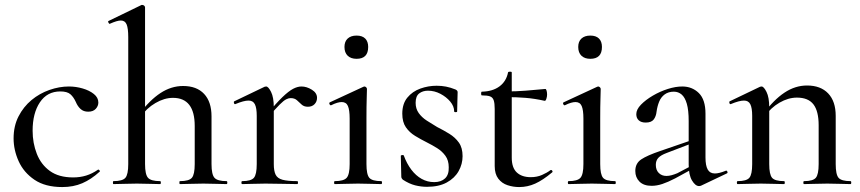

<svg xmlns="http://www.w3.org/2000/svg" viewBox="-20 -745 3482 777"><path d="M232 12Q163 12 119.5 -17.5Q76 -47 55.5 -92.5Q35 -138 35 -185Q35 -235 55 -274Q75 -313 107.5 -340Q140 -367 180 -381Q220 -395 259 -395Q287 -395 314.5 -387Q342 -379 360 -364.5Q378 -350 378 -330Q378 -316 367.5 -304.5Q357 -293 337 -293Q318 -293 306 -304Q294 -315 287 -332Q278 -352 265 -363.5Q252 -375 224 -375Q171 -375 141.5 -331Q112 -287 112 -216Q112 -166 129 -122.5Q146 -79 182 -53Q218 -27 276 -27Q304 -27 328.5 -34.5Q353 -42 376 -58Q379 -60 382.5 -56Q386 -52 383 -50Q349 -19 313 -3.5Q277 12 232 12Z M439 0Q437 0 437 -6Q437 -12 439 -12Q476 -12 487.5 -25.5Q499 -39 499 -81V-595Q499 -630 492.5 -646Q486 -662 469 -662Q454 -662 425 -649Q422 -647 419 -653Q416 -659 419 -660L553 -725Q554 -725 554.5 -725Q555 -725 556 -725Q560 -725 563.5 -722Q567 -719 567 -715V-81Q567 -39 579 -25.5Q591 -12 628 -12Q631 -12 631 -6Q631 0 628 0Q609 0 585 -1Q561 -2 534 -2Q507 -2 482.5 -1Q458 0 439 0ZM708 0Q706 0 706 -6Q706 -12 708 -12Q745 -12 756.5 -25.5Q768 -39 768 -81V-235Q768 -349 680 -349Q645 -349 609 -328Q573 -307 549 -272L544 -284Q586 -340 629.5 -368.5Q673 -397 721 -397Q776 -397 806 -365Q836 -333 836 -274V-81Q836 -39 848 -25.5Q860 -12 897 -12Q900 -12 900 -6Q900 0 897 0Q878 0 854 -1Q830 -2 803 -2Q776 -2 751.5 -1Q727 0 708 0Z M1066 -271 1060 -282Q1098 -328 1123 -352Q1148 -376 1166 -385.5Q1184 -395 1200 -395Q1221 -395 1242 -382Q1263 -369 1263 -349Q1263 -334 1253 -323.5Q1243 -313 1226 -313Q1210 -313 1200.5 -322Q1191 -331 1181.5 -339.5Q1172 -348 1156 -348Q1148 -348 1138 -343Q1128 -338 1111.5 -321.5Q1095 -305 1066 -271ZM960 0Q957 0 957 -6Q957 -12 960 -12Q996 -12 1007.5 -25.5Q1019 -39 1019 -81V-276Q1019 -308 1011.5 -323Q1004 -338 986 -338Q976 -338 963 -334.5Q950 -331 933 -324Q929 -322 927 -327.5Q925 -333 928 -335L1051 -394Q1055 -395 1057 -395Q1066 -395 1077 -373Q1088 -351 1088 -310V-81Q1088 -53 1095.5 -38Q1103 -23 1123.5 -17.5Q1144 -12 1183 -12Q1186 -12 1186 -6Q1186 0 1183 0Q1157 0 1124 -1Q1091 -2 1054 -2Q1027 -2 1002.5 -1Q978 0 960 0Z M1335 0Q1332 0 1332 -6Q1332 -12 1335 -12Q1371 -12 1383 -25.5Q1395 -39 1395 -81V-265Q1395 -300 1388 -316Q1381 -332 1363 -332Q1355 -332 1344.5 -329Q1334 -326 1320 -319Q1316 -318 1313.5 -323.5Q1311 -329 1315 -331L1451 -394Q1454 -395 1455 -395Q1458 -395 1461.5 -392Q1465 -389 1465 -385Q1465 -376 1464 -346Q1463 -316 1463 -267V-81Q1463 -39 1474.5 -25.5Q1486 -12 1523 -12Q1526 -12 1526 -6Q1526 0 1523 0Q1505 0 1480.5 -1Q1456 -2 1429 -2Q1402 -2 1378 -1Q1354 0 1335 0ZM1423 -507Q1400 -507 1387 -519.5Q1374 -532 1374 -555Q1374 -577 1387 -589Q1400 -601 1423 -601Q1446 -601 1458 -589Q1470 -577 1470 -555Q1470 -507 1423 -507Z M1662 -329Q1662 -305 1674.5 -287.5Q1687 -270 1707 -257Q1727 -244 1749 -231Q1775 -218 1798.5 -203.5Q1822 -189 1837 -168Q1852 -147 1852 -113Q1852 -81 1836 -52.5Q1820 -24 1788 -6.5Q1756 11 1708 11Q1684 11 1660 5Q1636 -1 1610 -18Q1608 -20 1606 -23Q1604 -26 1604 -30L1602 -114Q1602 -117 1607.5 -117.5Q1613 -118 1614 -116Q1626 -83 1644.5 -58.5Q1663 -34 1686.5 -21Q1710 -8 1737 -8Q1765 -8 1781 -23Q1797 -38 1796 -68Q1796 -96 1782.5 -114.5Q1769 -133 1749 -145.5Q1729 -158 1707 -169Q1683 -181 1660 -195Q1637 -209 1622.5 -230Q1608 -251 1608 -285Q1608 -325 1628.5 -350Q1649 -375 1681 -386.5Q1713 -398 1747 -398Q1767 -398 1785 -394.5Q1803 -391 1823 -383Q1832 -379 1832 -372Q1832 -354 1831 -335Q1830 -316 1830 -294Q1830 -291 1824 -291Q1818 -291 1818 -294Q1818 -315 1802 -334Q1786 -353 1762 -365.5Q1738 -378 1712 -378Q1691 -378 1676.5 -367Q1662 -356 1662 -329Z M2081 12Q2057 12 2034 4.5Q2011 -3 1996.5 -22Q1982 -41 1982 -73V-304Q1982 -327 1978 -339Q1974 -351 1963 -355Q1952 -359 1930 -359Q1927 -359 1927 -366.5Q1927 -374 1930 -374Q1974 -375 2001.5 -395.5Q2029 -416 2036 -452Q2037 -455 2044 -455Q2051 -455 2051 -452V-107Q2051 -66 2071.5 -47Q2092 -28 2128 -28Q2153 -28 2173.5 -37Q2194 -46 2207 -56Q2211 -59 2214.5 -54.5Q2218 -50 2214 -47Q2177 -16 2146 -2Q2115 12 2081 12ZM2184 -337Q2144 -346 2107 -349Q2070 -352 2029 -352V-375Q2069 -375 2106.5 -378Q2144 -381 2187 -385Q2190 -385 2192 -378Q2194 -371 2194 -362Q2194 -354 2191 -345Q2188 -336 2184 -337Z M2281 0Q2278 0 2278 -6Q2278 -12 2281 -12Q2317 -12 2329 -25.5Q2341 -39 2341 -81V-265Q2341 -300 2334 -316Q2327 -332 2309 -332Q2301 -332 2290.5 -329Q2280 -326 2266 -319Q2262 -318 2259.5 -323.5Q2257 -329 2261 -331L2397 -394Q2400 -395 2401 -395Q2404 -395 2407.5 -392Q2411 -389 2411 -385Q2411 -376 2410 -346Q2409 -316 2409 -267V-81Q2409 -39 2420.5 -25.5Q2432 -12 2469 -12Q2472 -12 2472 -6Q2472 0 2469 0Q2451 0 2426.5 -1Q2402 -2 2375 -2Q2348 -2 2324 -1Q2300 0 2281 0ZM2369 -507Q2346 -507 2333 -519.5Q2320 -532 2320 -555Q2320 -577 2333 -589Q2346 -601 2369 -601Q2392 -601 2404 -589Q2416 -577 2416 -555Q2416 -507 2369 -507Z M2818 6Q2814 8 2809 8Q2794 8 2780.5 -14.5Q2767 -37 2767 -79V-255Q2767 -299 2759.5 -325Q2752 -351 2738.5 -362.5Q2725 -374 2707 -374Q2685 -374 2670 -363Q2655 -352 2647.5 -333.5Q2640 -315 2637 -293Q2635 -274 2625.5 -261.5Q2616 -249 2593 -249Q2575 -249 2565 -258Q2555 -267 2555 -283Q2555 -302 2574 -321.5Q2593 -341 2622 -358Q2651 -375 2682.5 -385Q2714 -395 2741 -395Q2781 -395 2808 -368.5Q2835 -342 2835 -285V-108Q2835 -75 2844 -59Q2853 -43 2873 -43Q2890 -43 2917 -54Q2921 -56 2923.5 -50.5Q2926 -45 2921 -43ZM2617 7Q2585 7 2568 -10Q2551 -27 2551 -53Q2551 -84 2575 -100Q2599 -116 2652 -134L2777 -177L2780 -165L2678 -126Q2654 -117 2644 -106Q2634 -95 2634 -78Q2634 -57 2646 -45Q2658 -33 2677 -33Q2687 -33 2698 -36Q2709 -39 2721 -44L2797 -84L2798 -70L2712 -23Q2683 -8 2660.5 -0.5Q2638 7 2617 7Z M3234 0Q3231 0 3231 -6Q3231 -12 3234 -12Q3270 -12 3281.5 -25.5Q3293 -39 3293 -81V-238Q3293 -295 3272 -322.5Q3251 -350 3205 -350Q3170 -350 3134.5 -329.5Q3099 -309 3074 -273L3070 -285Q3111 -341 3154.5 -370Q3198 -399 3246 -399Q3301 -399 3331.5 -367Q3362 -335 3362 -276V-81Q3362 -39 3373.5 -25.5Q3385 -12 3422 -12Q3425 -12 3425 -6Q3425 0 3422 0Q3403 0 3379 -1Q3355 -2 3328 -2Q3301 -2 3276.5 -1Q3252 0 3234 0ZM2965 0Q2962 0 2962 -6Q2962 -12 2965 -12Q3001 -12 3012.5 -25.5Q3024 -39 3024 -81V-276Q3024 -308 3016.5 -323Q3009 -338 2991 -338Q2981 -338 2968 -334.5Q2955 -331 2938 -324Q2934 -322 2932 -327.5Q2930 -333 2933 -335L3056 -394Q3060 -395 3062 -395Q3071 -395 3082 -373Q3093 -351 3093 -310V-81Q3093 -39 3104.5 -25.5Q3116 -12 3153 -12Q3156 -12 3156 -6Q3156 0 3153 0Q3134 0 3110 -1Q3086 -2 3059 -2Q3032 -2 3007.5 -1Q2983 0 2965 0Z"/></svg>

Font: Cormorant Light Medium
Style: Regular
Weight: 500
Version: Version 4.000